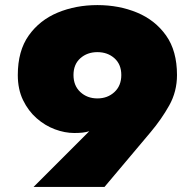

<svg xmlns="http://www.w3.org/2000/svg" viewBox="-20 -740 766 755"><path d="M391 -5H112L331 -224Q318 -220 304 -218.5Q290 -217 272 -217Q235 -217 196 -231.5Q157 -246 124 -275Q91 -304 70.5 -346.5Q50 -389 50 -445Q50 -540 93 -600.5Q136 -661 207 -690.5Q278 -720 363 -720Q448 -720 519 -690.5Q590 -661 633 -600.5Q676 -540 676 -445Q676 -380 645.5 -325.5Q615 -271 572 -220ZM457 -445Q457 -487 430 -511Q403 -535 363 -535Q323 -535 296 -511Q269 -487 269 -445Q269 -403 296 -378Q323 -353 363 -353Q403 -353 430 -378Q457 -403 457 -445Z"/></svg>

Font: Jost* Black
Style: Regular
Weight: 900
Version: Version 3.7